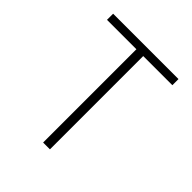

<svg xmlns="http://www.w3.org/2000/svg" viewBox="-199 -864 997 997"><g transform="rotate(45 300.0 -365.0)"><path d="M276 0V-685H60V-730H540V-685H326V0Z"/></g></svg>

Font: NKDuy Mono Thin
Style: Regular
Weight: 100
Monospace: yes
Designer: NKDuy
Foundry: NKDuy
Version: Version 2.251; ttfautohint (v1.8.4.7-5d5b)